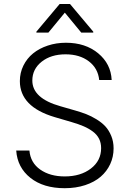

<svg xmlns="http://www.w3.org/2000/svg" viewBox="-20 -958 669 990"><path d="M491.5 -545.5Q485.4 -605.8 438 -641.9Q390.6 -677.9 318.2 -677.9Q242.5 -677.9 194.6 -639.7Q146.7 -601.6 146.7 -542.6Q146.7 -451 291.5 -410.2L368.3 -388.1Q399.1 -379.3 424.5 -369.5Q449.9 -359.7 477.3 -343Q504.6 -326.3 523.1 -306.5Q541.5 -286.6 553.6 -257.3Q565.7 -228 565.7 -193.2Q565.7 -149.5 548.3 -111.9Q530.9 -74.2 498.9 -46.7Q467 -19.2 419.2 -3.4Q371.4 12.4 313.6 12.4Q203.8 12.4 136.7 -41Q69.6 -94.5 63.6 -181.8H131.7Q137.1 -119 187.5 -83.6Q237.9 -48.3 313.6 -48.3Q395.6 -48.3 448.5 -88.8Q501.4 -129.3 501.4 -194.2Q501.4 -221.2 490.8 -242.5Q480.1 -263.8 458.8 -279.7Q437.5 -295.5 411.8 -306.6Q386 -317.8 349.4 -328.5L262.4 -354Q82.4 -407.3 82.4 -539.8Q82.4 -582.7 100.7 -619.9Q119 -657 150.7 -682.7Q182.5 -708.5 226.4 -723Q270.2 -737.6 320 -737.6Q420.5 -737.6 486.2 -683.2Q551.8 -628.9 555.8 -545.5ZM229.4 -789.8H167.6V-794.7L287.6 -937.5H340.9L460.9 -794.7V-789.8H399.1L314.3 -892.8Z"/></svg>

Font: Inter Light BETA
Style: Regular
Weight: 300
Designer: Rasmus Andersson
Foundry: rsms
Version: Version 3.011;git-f93a4a705